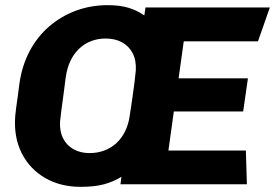

<svg xmlns="http://www.w3.org/2000/svg" viewBox="-20 -715 1067 745"><path d="M293 10Q214.5 10 155 -24.5Q95.5 -59 64.2 -120.8Q33 -182.5 39 -264Q40.5 -280.5 42.5 -295.5Q44.5 -310.5 47.8 -332.8Q51 -355 55.5 -391.5Q65.5 -461 95.2 -517Q125 -573 171.2 -612.8Q217.5 -652.5 275.2 -673.8Q333 -695 398 -695Q445.5 -695 479.5 -684.5Q513.5 -674 540 -655L544.5 -686H1027L981 -554.5H693L673 -411H942L923.5 -282.5H654.5L633.5 -131H934L938 0H447.5L451 -29Q421 -10 383.8 0Q346.5 10 293 10ZM327.5 -121Q358 -121 384.2 -130.8Q410.5 -140.5 430.8 -158.8Q451 -177 464.8 -204.2Q478.5 -231.5 483.5 -266.5Q490 -308 494.2 -338.8Q498.5 -369.5 501.8 -394.5Q505 -419.5 507 -442.5Q509 -481.5 494.5 -509Q480 -536.5 453.2 -551Q426.5 -565.5 389.5 -565.5Q359.5 -565.5 333.5 -555.5Q307.5 -545.5 287 -526Q266.5 -506.5 253.2 -478.5Q240 -450.5 235 -414.5Q230 -374 225.8 -343.8Q221.5 -313.5 218.5 -289.8Q215.5 -266 213 -243.5Q211 -205 225 -177.8Q239 -150.5 265.5 -135.8Q292 -121 327.5 -121Z"/></svg>

Font: Chivo Medium
Style: Italic
Weight: 500
Italic angle: -8.05°
Designer: Hector Gatti
Foundry: Omnibus-Type
Version: Version 2.002